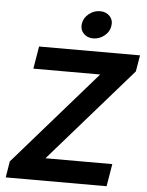

<svg xmlns="http://www.w3.org/2000/svg" viewBox="-62 -999 805 1048"><g transform="rotate(5 341.0 -474.5)"><path d="M9.3 0 23.9 -88.9 474.1 -604.5H107.9L128.4 -727.5H681.6L666.5 -638.2L216.3 -123H582.5L562 0ZM418.5 -797.4Q384.8 -797.4 365 -819.3Q345.2 -841.3 350.1 -873Q355.5 -904.8 382.8 -926.8Q410.2 -948.7 443.4 -948.7Q477.5 -948.7 497.3 -926.8Q517.1 -904.8 511.7 -873Q506.8 -841.3 479.5 -819.3Q452.1 -797.4 418.5 -797.4Z"/></g></svg>

Font: Inter 18pt
Style: Bold Italic
Weight: 700
Italic angle: -9.3988°
Designer: Rasmus Andersson
Foundry: rsms
Version: Version 4.001;git-66647c0bb